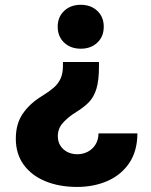

<svg xmlns="http://www.w3.org/2000/svg" viewBox="-20 -569 621 788"><path d="M386.2 -314.5V-295.9Q386.2 -238.8 375.7 -204.6Q365.2 -170.4 344.7 -149.4Q324.2 -128.4 293 -109.4Q259.3 -88.4 238.3 -64.9Q217.3 -41.5 217.3 -10.3Q217.3 12.2 227.8 28.8Q238.3 45.4 256.3 54.7Q274.4 64 297.4 64Q320.8 64 340.3 53.7Q359.9 43.5 371.8 24.4Q383.8 5.4 384.3 -21.5H543.9Q543.5 51.3 510.5 100.1Q477.5 148.9 421.4 173.6Q365.2 198.2 296.4 198.2Q223.1 198.2 166.3 174.8Q109.4 151.4 77.1 106.9Q44.9 62.5 44.9 0Q44.9 -61.5 74.2 -103.5Q103.5 -145.5 153.8 -175.8Q181.6 -192.9 200.2 -209Q218.8 -225.1 228.5 -246.3Q238.3 -267.6 238.3 -298.3V-314.5ZM311.5 -549.3Q353 -549.3 379.4 -524.4Q405.8 -499.5 405.8 -459.5Q405.8 -418.9 379.4 -394Q353 -369.1 311.5 -369.1Q270 -369.1 243.4 -394Q216.8 -418.9 216.8 -459.5Q216.8 -499.5 243.4 -524.4Q270 -549.3 311.5 -549.3Z"/></svg>

Font: Inter 18pt ExtraBold
Style: Regular
Weight: 800
Designer: Rasmus Andersson
Foundry: rsms
Version: Version 4.001;git-66647c0bb